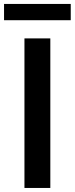

<svg xmlns="http://www.w3.org/2000/svg" viewBox="-54 -930 370 950"><path d="M67 0V-740H195V0ZM-34 -830V-910.5H296V-830Z"/></svg>

Font: Encode Sans SC SemiCondensed SemiBold
Style: Regular
Weight: 600
Width: 4
Designer: Multiple Designers
Foundry: Impallari Type
Version: Version 3.002